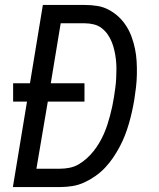

<svg xmlns="http://www.w3.org/2000/svg" viewBox="-20 -755 640 775"><path d="M32 0 89 -345H33V-419H101L153 -735H322Q348 -735 373 -731Q398 -727 420 -715Q442 -703 459.5 -686.5Q477 -670 490 -649.5Q503 -629 511.5 -605.5Q520 -582 525 -557.5Q530 -533 531.5 -507.5Q533 -482 532.5 -455.5Q532 -429 529 -403Q526 -377 522 -352Q518 -328 512.5 -303.5Q507 -279 500 -255Q493 -231 484 -208Q475 -185 463 -162.5Q451 -140 436.5 -118.5Q422 -97 404 -78Q386 -59 364.5 -44Q343 -29 320 -18.5Q297 -8 272.5 -4Q248 0 223 0ZM223 -74Q242 -74 261.5 -78Q281 -82 298 -92Q315 -102 330.5 -116Q346 -130 358.5 -146Q371 -162 381 -179Q391 -196 399 -214Q407 -232 413 -250.5Q419 -269 424 -287.5Q429 -306 433 -325Q437 -344 440 -363Q443 -382 445.5 -401Q448 -420 449 -439Q450 -458 450 -477Q450 -496 448 -514Q446 -532 442 -550Q438 -568 431.5 -584.5Q425 -601 415 -615.5Q405 -630 391 -641Q377 -652 359 -656.5Q341 -661 322 -661H225L185 -419H321V-345H173L127 -74Z"/></svg>

Font: Zed Sans Extended
Style: Italic
Weight: 400
Width: 7
Italic angle: -9°
Designer: Belleve Invis
Foundry: Belleve Invis
Version: Version 1.0.0; ttfautohint (v1.8.4)